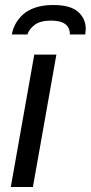

<svg xmlns="http://www.w3.org/2000/svg" viewBox="-20 -743 361 763"><path d="M190.9 -723.1Q259.8 -723.1 290.3 -696Q320.8 -668.9 320.8 -627.9Q320.8 -621.6 318.8 -606H257.8Q257.8 -661.1 183.1 -661.1Q140.1 -661.1 117.9 -644.3Q95.7 -627.4 88.9 -606H26.9Q30.8 -627.9 41.5 -647.7Q52.2 -667.5 71 -685.1Q89.8 -702.6 120.6 -712.9Q151.4 -723.1 190.9 -723.1ZM22.9 0 116.2 -525.9H204.1L110.8 0Z"/></svg>

Font: Archivo
Style: Italic
Weight: 400
Italic angle: -10°
Designer: Hector Gatti
Foundry: Omnibus-Type
Version: Version 2.001